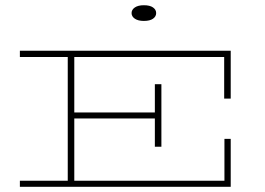

<svg xmlns="http://www.w3.org/2000/svg" viewBox="-20 -714 1012 734"><path d="M56 0V-23H239V-496H56V-520H862V-337H837V-496H264V-284H572V-392H597V-153H572V-261H264V-23H838V-183H862V0ZM530 -634Q508 -634 495.5 -642.5Q483 -651 483 -664Q483 -677 495.5 -685.5Q508 -694 530 -694Q553 -694 565 -685.5Q577 -677 577 -664Q577 -651 565 -642.5Q553 -634 530 -634Z"/></svg>

Font: Padyakke Expanded One
Style: Regular
Weight: 400
Designer: James Puckett
Foundry: Dunwich Type Founders
Version: Version 1.500; ttfautohint (v1.8.4.7-5d5b)